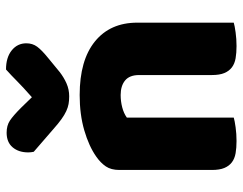

<svg xmlns="http://www.w3.org/2000/svg" viewBox="-102 -678 788 623"><g transform="rotate(-90 291.5 -366.0)"><path d="M360 -308Q360 -339 342.5 -353.5Q325 -368 295 -368Q275 -368 255.5 -363Q236 -358 222 -348V-1Q212 2 190.5 5Q169 8 146 8Q124 8 106.5 5Q89 2 77 -7Q65 -16 58.5 -31.5Q52 -47 52 -72V-372Q52 -399 63.5 -416Q75 -433 95 -447Q129 -471 180.5 -486Q232 -501 295 -501Q408 -501 469 -451.5Q530 -402 530 -314V-1Q520 2 498.5 5Q477 8 454 8Q432 8 414.5 5Q397 2 385 -7Q373 -16 366.5 -31.5Q360 -47 360 -72ZM288 -656Q321 -685 340 -704Q359 -723 378 -740Q417 -740 440 -721.5Q463 -703 463 -674Q463 -654 452 -639Q441 -624 415 -603L370 -566Q352 -552 332.5 -543.5Q313 -535 291 -535Q277 -535 266 -537Q255 -539 243 -544.5Q231 -550 217 -560Q203 -570 185 -586L111 -650Q110 -655 109.5 -659Q109 -663 109 -668Q109 -699 125.5 -718.5Q142 -738 173 -738Q196 -738 212 -727.5Q228 -717 254 -691Z"/></g></svg>

Font: Baloo
Style: Regular
Weight: 400
Designer: Sarang Kulkarni and Ek Type
Foundry: Ek Type
Version: Version 1.443;PS 1.000;hotconv 16.6.51;makeotf.lib2.5.65220;